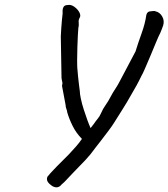

<svg xmlns="http://www.w3.org/2000/svg" viewBox="-20 -723 701 799"><path d="M627 -676Q645 -672 655 -654.5Q665 -637 659 -617Q657 -610 653.5 -602Q650 -594 647 -586Q640 -573 629 -546Q618 -519 605.5 -489.5Q593 -460 583 -437Q573 -414 569 -408Q559 -387 548 -367Q537 -347 525 -327Q509 -298 490.5 -269Q472 -240 454 -211Q448 -201 432 -179.5Q416 -158 400 -137.5Q384 -117 377 -108Q358 -81 335.5 -57Q313 -33 290 -10Q280 1 271.5 9.5Q263 18 255.5 26.5Q248 35 237 44Q221 65 197 51Q185 43 179 34Q173 25 177 13Q179 10 190 -2.5Q201 -15 216.5 -30.5Q232 -46 246 -60Q260 -74 266 -80Q283 -98 296.5 -113.5Q310 -129 321 -145Q297 -169 282 -199.5Q267 -230 260 -255Q259 -263 256 -270.5Q253 -278 253 -286L238 -366Q241 -375 239 -382.5Q237 -390 236 -399L233 -574Q233 -570 233.5 -580Q234 -590 235 -606Q236 -622 237.5 -637.5Q239 -653 240 -661Q241 -666 240.5 -676Q240 -686 244.5 -694Q249 -702 261 -702Q275 -705 289 -695Q303 -685 310 -672Q317 -659 312 -650Q306 -640 307.5 -629Q309 -618 306 -606Q305 -598 304 -576Q303 -554 302 -526.5Q301 -499 301 -473.5Q301 -448 302 -434Q302 -442 302.5 -431.5Q303 -421 305 -403Q307 -385 309 -368Q311 -351 312 -345Q312 -333 316.5 -312Q321 -291 328.5 -267.5Q336 -244 343.5 -223.5Q351 -203 357 -190L371 -208Q379 -220 387 -229.5Q395 -239 400 -251Q408 -270 419.5 -286Q431 -302 439 -318Q449 -337 460 -353.5Q471 -370 479 -386L544 -509Q554 -542 569 -583.5Q584 -625 589 -661Q593 -676 607 -676Q610 -676 616.5 -677Q623 -678 627 -676Z"/></svg>

Font: Caveat Medium
Style: Regular
Weight: 500
Designer: Pablo Impallari
Foundry: Pablo Impallari
Version: Version 2.000